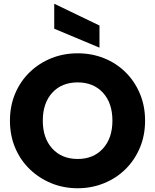

<svg xmlns="http://www.w3.org/2000/svg" viewBox="-20 -996 826 1023"><path d="M394 7Q319 7 254 -19.5Q189 -46 139 -94Q89 -142 61 -208Q33 -274 33 -353Q33 -432 61 -498Q89 -564 139 -612Q189 -660 254 -686Q319 -712 394 -712Q469 -712 534 -686Q599 -660 648 -612Q697 -564 725 -498Q753 -432 753 -353Q753 -274 725 -208Q697 -142 648 -94Q599 -46 533.5 -19.5Q468 7 394 7ZM394 -149Q478 -149 528.5 -204.5Q579 -260 579 -353Q579 -447 528.5 -502Q478 -557 394 -557Q309 -557 258.5 -502Q208 -447 208 -353Q208 -260 258.5 -204.5Q309 -149 394 -149ZM269 -976 510 -860V-742L269 -843Z"/></svg>

Font: Poppins
Style: Bold
Weight: 700
Designer: Ninad Kale (Devanagari), Jonny Pinhorn (Latin)
Version: Version 5.002